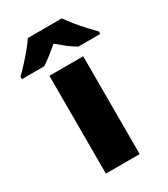

<svg xmlns="http://www.w3.org/2000/svg" viewBox="-247 -853 821 940"><g transform="rotate(-30 163.5 -383.0)"><path d="M258 0H67V-553H258ZM260 -766Q276 -743 298.5 -715.5Q321 -688 344.5 -662.5Q368 -637 385 -620V-606H261Q235 -621 212 -639Q189 -657 163 -679Q137 -657 115.5 -640Q94 -623 68 -606H-58V-620Q-39 -638 -15.5 -663.5Q8 -689 30.5 -716Q53 -743 68 -766Z"/></g></svg>

Font: Noto Sans Syriac Western Black
Style: Regular
Weight: 900
Designer: Patrick Giasson and the Monotype Design Team
Foundry: Monotype Imaging Inc.
Version: Version 3.000; ttfautohint (v1.8.4.7-5d5b)